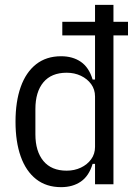

<svg xmlns="http://www.w3.org/2000/svg" viewBox="-20 -760 564 792"><path d="M372 0V-84H362Q347 -34 313.5 -11Q280 12 232 12Q171 12 129 -21Q87 -54 65.5 -114.5Q44 -175 44 -258Q44 -341 65.5 -401.5Q87 -462 129 -495Q171 -528 232 -528Q280 -528 313.5 -505Q347 -482 362 -432H372V-614H237V-670H372V-740H448V-670H508V-614H448V0ZM255 -56Q287 -56 313.5 -68.5Q340 -81 356 -103Q372 -125 372 -154V-362Q372 -391 356 -413Q340 -435 313.5 -447.5Q287 -460 255 -460Q192 -460 159 -420.5Q126 -381 126 -310V-206Q126 -136 159 -96Q192 -56 255 -56Z"/></svg>

Font: IBM Plex Sans Condensed
Style: Regular
Weight: 400
Width: 3
Designer: Mike Abbink, Paul van der Laan, Pieter van Rosmalen
Foundry: Bold Monday
Version: Version 3.201